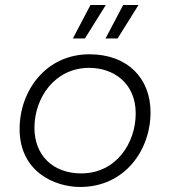

<svg xmlns="http://www.w3.org/2000/svg" viewBox="-20 -740 677 764"><path d="M299 4C476 4 579 -142 579 -293C579 -428 488 -524 336 -524C162 -524 58 -378 58 -227C58 -56 198 4 299 4ZM303 -50C190 -50 117 -123 117 -231C117 -351 198 -470 335 -470C432 -470 520 -409 520 -289C520 -169 441 -50 303 -50ZM270 -587H318L401 -720H340ZM400 -587H448L531 -720H470Z"/></svg>

Font: Fixel Display 20240404 Light
Style: Italic
Weight: 300
Italic angle: -10°
Designer: AlfaBravo + MacPaw
Foundry: Kyrylo Tkachov, Marchela Mozhyna, Serhii Makarenko, Maria Weinstein, Zakhar Kryvoshyya
Version: Version 1.211;Glyphs 3.2 (3225)